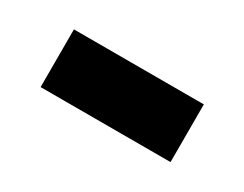

<svg xmlns="http://www.w3.org/2000/svg" viewBox="-32 -487 466 366"><g transform="rotate(30 201.0 -304.5)"><path d="M58 -241V-368H344V-241Z"/></g></svg>

Font: IBM Plex Sans Arabic SemiBold
Style: Regular
Weight: 600
Designer: Mike Abbink, Paul van der Laan, Pieter van Rosmalen, Wael Morcos, Khajak Apelian
Foundry: Bold Monday
Version: Version 1.1